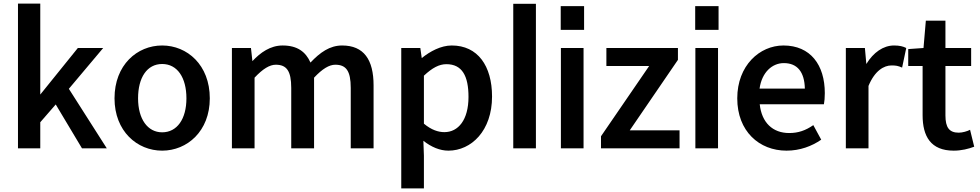

<svg xmlns="http://www.w3.org/2000/svg" viewBox="-20 -821 5450 1068"><path d="M204 -801H80V4H204V-141L290 -240L436 4H574L363 -327L554 -554H413L204 -295Z M882 17C1021 17 1147 -91 1147 -274C1147 -460 1021 -568 882 -568C743 -568 617 -460 617 -274C617 -91 743 17 882 17ZM748 -274C748 -390 798 -465 882 -465C966 -465 1017 -390 1017 -274C1017 -159 965 -85 882 -85C801 -85 748 -159 748 -274Z M1376 -554H1270V4H1396V-389C1442 -438 1480 -461 1514 -461C1574 -461 1600 -427 1600 -332V4H1727V-389C1773 -438 1811 -461 1845 -461C1905 -461 1931 -427 1931 -332V4H2058V-346C2058 -489 2004 -568 1883 -568C1814 -568 1760 -529 1707 -473C1681 -532 1635 -568 1552 -568C1484 -568 1429 -529 1384 -481Z M2318 -554H2212V227H2338V45L2335 -38C2379 -3 2427 17 2474 17C2602 17 2717 -94 2717 -284C2717 -455 2637 -568 2493 -568C2432 -568 2372 -535 2326 -498ZM2338 -133V-400C2385 -444 2423 -464 2463 -464C2551 -464 2586 -398 2586 -282C2586 -154 2529 -86 2452 -86C2418 -86 2380 -98 2338 -133Z M2961 -800H2835V4H2961Z M3229 -655V-787H3099V-655ZM3100 4H3226V-554H3100Z M3591 -454 3323 -63V4H3760V-96H3483L3751 -488V-554H3353V-454Z M3977 -655V-787H3847V-655ZM3848 4H3974V-554H3848Z M4355 17C4430 17 4496 -8 4548 -44L4504 -125C4461 -95 4420 -81 4370 -81C4278 -81 4217 -139 4206 -241H4563C4566 -257 4568 -277 4568 -303C4568 -460 4488 -568 4338 -568C4205 -568 4081 -456 4081 -274C4081 -91 4203 17 4355 17ZM4205 -328C4218 -420 4276 -470 4340 -470C4415 -470 4455 -421 4457 -328Z M4791 -554H4685V4H4811V-343C4846 -428 4897 -457 4939 -457C4964 -457 4975 -455 4998 -445L5021 -554C5004 -563 4983 -568 4953 -568C4893 -568 4838 -529 4799 -465Z M5285 17C5328 17 5368 7 5399 -5L5376 -99C5361 -91 5334 -83 5313 -83C5260 -83 5239 -112 5239 -179V-454H5382V-554H5239V-706H5130L5117 -554L5032 -548V-454H5112V-180C5112 -63 5157 17 5285 17Z"/></svg>

Font: Bithumb Trading Sans Semibold
Style: Regular
Weight: 600
Designer: HamHyungwon
Foundry: Bithumb
Version: Version 1.100;Glyphs 3.1.2 (3151)